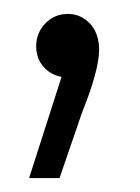

<svg xmlns="http://www.w3.org/2000/svg" viewBox="-20 -106 202 277"><path d="M22 150.9 68.8 4.9Q52.7 2 42.5 -10Q32.2 -22 32.2 -39.1Q32.2 -58.6 45.4 -72.3Q58.6 -85.9 78.1 -85.9Q96.7 -85.9 109.9 -71.8Q123 -57.6 123 -34.2Q123 -4.9 98.1 57.1L65.9 150.9Z"/></svg>

Font: Lumene Sans Condensed
Style: Regular
Weight: 400
Width: 3
Designer: Deni Anggara
Version: Version 1.003;Glyphs 3.1.2 (3151)